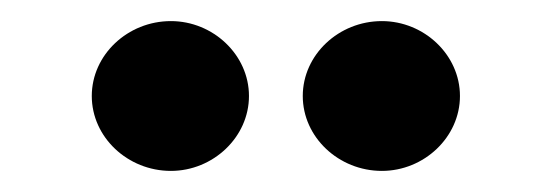

<svg xmlns="http://www.w3.org/2000/svg" viewBox="-20 -684 523 182"><path d="M142 -664C101 -664 67 -632 67 -593C67 -554 101 -522 142 -522C182 -522 216 -554 216 -593C216 -632 182 -664 142 -664ZM342 -664C301 -664 267 -632 267 -593C267 -554 301 -522 342 -522C382 -522 416 -554 416 -593C416 -632 382 -664 342 -664Z"/></svg>

Font: Goli SemiBold
Style: Regular
Weight: 600
Designer: jaikishan Patel
Foundry: MagicType
Version: Version 1.000;Glyphs 3.2 (3242)